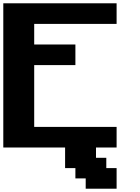

<svg xmlns="http://www.w3.org/2000/svg" viewBox="-20 -895 852 1165"><path d="M500 250H687.5V125H625V62.5H562.5V0H687.5V-125H187.5V-500H437.5V-625H187.5V-750H687.5V-875H0V0H375V125H437.5V187.5H500Z"/></svg>

Font: Faithful 32x
Style: Semibold
Weight: 400
Foundry: Faithful Resource Pack
Version: Version 1.0; January 27, 2023